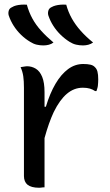

<svg xmlns="http://www.w3.org/2000/svg" viewBox="-20 -834 490 858"><path d="M179 3Q174 3 170 3.5Q166 4 162.5 4.5Q159 5 155 5Q137 5 124 1.5Q111 -2 103 -8.5Q95 -15 91 -25Q87 -35 87 -47V-442Q87 -472 84 -493Q81 -514 72 -534Q77 -535 82 -535.5Q87 -536 91.5 -537Q96 -538 100 -538Q122 -538 140 -527Q158 -516 168.5 -490.5Q179 -465 179 -422V-357H185Q203 -417 228 -459.5Q253 -502 284 -525Q315 -548 352 -548Q371 -548 384 -545Q397 -542 404 -534Q412 -527 415.5 -514Q419 -501 419 -479Q419 -472 418.5 -465Q418 -458 417.5 -452Q417 -446 415 -439.5Q413 -433 411 -427H405Q395 -434 382 -438Q369 -442 350 -442Q311 -442 279 -415Q247 -388 220 -333Q198 -286 179 -217ZM100 -813Q109 -780 124.5 -751.5Q140 -723 164 -696.5Q188 -670 219 -644Q210 -637 198 -634Q186 -631 174 -631Q158 -631 143.5 -634.5Q129 -638 115 -647Q93 -660 74 -678.5Q55 -697 41 -719Q27 -741 19 -765Q16 -775 19 -786Q22 -797 34 -802Q42 -807 52 -809.5Q62 -812 74 -813Q86 -814 100 -813ZM276 -813Q285 -780 301 -751.5Q317 -723 340.5 -696.5Q364 -670 396 -644Q386 -637 374.5 -634Q363 -631 351 -631Q335 -631 320 -634.5Q305 -638 291 -647Q270 -660 251 -678.5Q232 -697 218 -719Q204 -741 196 -765Q193 -775 196 -786Q199 -797 210 -802Q219 -807 229 -809.5Q239 -812 251 -813Q263 -814 276 -813Z"/></svg>

Font: Code D Ace
Style: Regular
Weight: 400
Version: Version 1.085; ttfautohint (v1.8.4.7-5d5b);Nerd Fonts 3.0.2